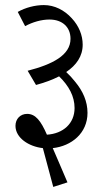

<svg xmlns="http://www.w3.org/2000/svg" viewBox="-20 -651 406 757"><path d="M190 86 246 68C216 -3 199 -41 188 -67C262 -75 325 -126 325 -206C325 -251 307 -292 276 -329C266 -342 254 -355 241 -367C281 -394 306 -429 306 -475C306 -512 291 -549 263 -579C234 -611 195 -631 153 -631C118 -631 80 -621 50 -604L79 -548C109 -564 143 -574 175 -574C226 -574 258 -544 258 -498C258 -433 186 -397 89 -372L122 -316C155 -325 186 -336 213 -350C252 -312 274 -271 274 -225C274 -164 229 -124 165 -120C141 -175 120 -202 87 -202C60 -202 41 -182 41 -155C41 -107 94 -73 149 -67C159 -29 176 34 190 86Z"/></svg>

Font: Noto Serif Devanagari Condensed Light
Style: Regular
Weight: 300
Width: 3
Designer: Universal Thirst, Indian Type Foundry and the Monotype Design Team
Foundry: Monotype Imaging Inc.
Version: Version 2.004